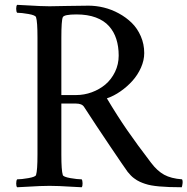

<svg xmlns="http://www.w3.org/2000/svg" viewBox="-20 -770 774 793"><path d="M50.8 -29.3Q68.4 -29.3 97.7 -34.4Q127 -39.6 128.9 -47.4Q134.8 -65.9 134.8 -131.3V-615.2Q134.8 -680.7 128.9 -698.7Q127 -707 97.7 -712.2Q68.4 -717.3 50.8 -717.3Q46.9 -721.7 46.9 -733.4Q46.9 -733.9 46.9 -734.9Q46.9 -745.6 50.8 -750Q62.5 -749.5 93 -747.8Q123.5 -746.1 144 -745.1Q164.6 -744.1 184.6 -744.1Q204.1 -744.1 256.6 -745.4Q309.1 -746.6 345.7 -746.6Q377 -746.6 408.9 -738.8Q440.9 -731 470.9 -714.6Q501 -698.2 524.2 -675.5Q547.4 -652.8 561.5 -620.4Q575.7 -587.9 575.7 -550.8Q575.7 -521 562.3 -490.7Q548.8 -460.4 526.9 -436Q504.9 -411.6 477.5 -392.6Q450.2 -373.5 421.4 -363.8Q464.8 -291 505.1 -232.7Q545.4 -174.3 604 -97.7Q629.4 -64 658 -48.3Q686.5 -32.7 731.9 -29.3Q734.4 -25.4 734.4 -18.1Q734.4 -15.1 733.9 -11.7Q732.4 0 730.5 3.4Q620.1 3.4 581.1 -10.3Q580.1 -10.7 578.1 -11.2Q572.3 -13.2 568.6 -14.6Q564.9 -16.1 558.1 -19Q551.3 -22 545.9 -25.4Q540.5 -28.8 533.7 -33.7Q526.9 -38.6 520.3 -45.4Q513.7 -52.2 507.3 -60.1Q492.7 -80.1 434.6 -166.3Q376.5 -252.4 327.1 -328.6Q318.4 -342.3 293.5 -342.3H233.4V-131.3Q233.4 -65.9 239.3 -47.4Q241.2 -39.6 270.5 -34.4Q299.8 -29.3 317.4 -29.3Q320.8 -24.9 321 -12.9Q321.3 -1 317.4 3.4Q305.2 2.9 275.4 1.2Q245.6 -0.5 225.1 -1.5Q204.6 -2.4 184.6 -2.4Q164.6 -2.4 144 -1.5Q123.5 -0.5 93 1.2Q62.5 2.9 50.8 3.4Q46.9 -0.5 46.9 -11.7Q46.9 -24.4 50.8 -29.3ZM233.4 -377.4H294.4Q327.6 -377.4 359.1 -388.9Q390.6 -400.4 415.3 -421.1Q439.9 -441.9 455.1 -473.1Q470.2 -504.4 470.2 -540.5Q470.2 -578.1 460.4 -608.6Q450.7 -639.2 430.2 -662.1Q409.7 -685.1 375.7 -697.8Q341.8 -710.4 295.9 -710.4Q244.1 -710.4 239.3 -698.7Q233.4 -685.5 233.4 -613.8Z"/></svg>

Font: Crimson
Style: Regular
Weight: 400
Version: Version 0.8